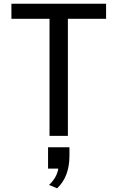

<svg xmlns="http://www.w3.org/2000/svg" viewBox="-20 -726 628 1026"><path d="M244.6 0V-625.5H41V-706.1H546.9V-625.5H342.8V0ZM242.2 262.2Q284.7 221.7 291.5 174.8H236.8V61H351.1V106Q351.1 218.8 285.2 280.3Z"/></svg>

Font: Monda
Style: Regular
Weight: 400
Designer: Vernon Adams
Foundry: Vernon Adams
Version: Version 2.100; ttfautohint (v1.8.3)